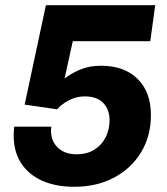

<svg xmlns="http://www.w3.org/2000/svg" viewBox="-20 -706 640 736"><path d="M264.5 10Q194 10 141.8 -13.2Q89.5 -36.5 61 -80.5Q32.5 -124.5 32.5 -186.5Q32.5 -195.5 33 -203.5Q33.5 -211.5 34.5 -220.5H177Q176 -217 175.8 -213Q175.5 -209 175.5 -204Q175.5 -165 202 -139.8Q228.5 -114.5 274 -114.5Q313 -114.5 341.2 -132Q369.5 -149.5 384.8 -179.5Q400 -209.5 400 -245Q400 -286 376 -311.2Q352 -336.5 304.5 -336.5Q273.5 -336.5 245 -322Q216.5 -307.5 199 -287L74.5 -305L156 -686H575L556 -548H259L227.5 -405Q251 -423.5 286 -438.8Q321 -454 367.5 -454Q456 -454 507.2 -403.8Q558.5 -353.5 558.5 -265Q558.5 -184.5 521 -122.5Q483.5 -60.5 417.2 -25.2Q351 10 264.5 10Z"/></svg>

Font: Chivo Mono Medium
Style: Italic
Weight: 500
Italic angle: -8.05°
Monospace: yes
Designer: Hector Gatti
Foundry: Omnibus-Type
Version: Version 1.008